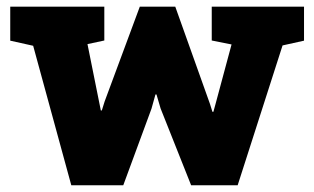

<svg xmlns="http://www.w3.org/2000/svg" viewBox="-20 -548 929 568"><path d="M190.9 0 78.1 -412.6 10.3 -427.7V-528.3H288.6V-428.2L238.8 -417.5L272.9 -248L278.3 -221.2H281.2L289.6 -248L393.6 -528.3H498.5L601.1 -240.7L608.4 -217.3H611.3L617.7 -240.7L665 -416.5L606.4 -428.2V-528.3H879.4V-427.7L815.9 -413.6L683.1 0H545.4L455.1 -227.1L442.9 -268.6H439.9L428.2 -226.6L344.7 0Z"/></svg>

Font: Roboto Slab Black
Style: Regular
Weight: 900
Designer: Google
Version: Version 2.000; ttfautohint (v1.8.1.43-b0c9)